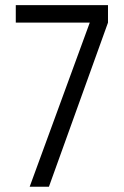

<svg xmlns="http://www.w3.org/2000/svg" viewBox="-20 -710 471 730"><path d="M390.6 -690.4V-624L166 0H92.8L321.3 -624H40V-690.4Z"/></svg>

Font: DINish
Style: Regular
Weight: 400
Designer: Bert Driehuis
Foundry: Playbeing
Version: Version 3.008; git-95204e4c-release